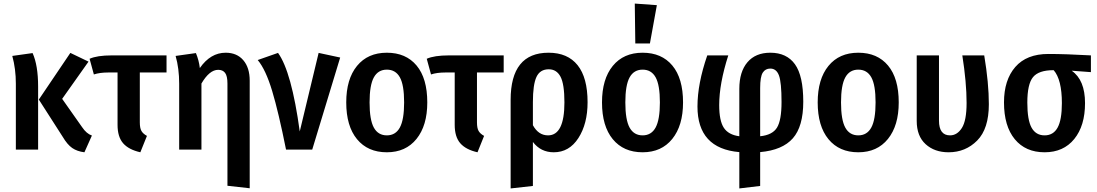

<svg xmlns="http://www.w3.org/2000/svg" viewBox="-20 -840 6159 1078"><path d="M477 -494 329 -285 441 -126Q466 -89 496 -79L454 15Q413 10 385.5 -9Q358 -28 332 -72L198 -281L375 -543ZM163 -542Q194 -473 194 -354V0H69V-370Q69 -453 49 -526Z M915 -433H765V-153Q765 -121 774 -105Q783 -89 805 -77L768 15Q702 0 671 -36Q640 -72 640 -139V-433H588Q540 -433 507 -422L483 -510Q525 -529 608 -529H915Z M1247 -544Q1310 -544 1346 -502Q1382 -460 1382 -387V217L1257 203V-371Q1257 -413 1244 -430.5Q1231 -448 1205 -448Q1156 -448 1111 -371V0H986V-370Q986 -456 966 -526L1080 -542Q1097 -501 1102 -458Q1162 -544 1247 -544Z M1541 -543Q1617 -438 1663 -102L1769 -543L1890 -517L1733 0H1586Q1544 -210 1508 -329.5Q1472 -449 1427 -503Z M2379 -265Q2379 -135 2318.5 -60Q2258 15 2152 15Q2045 15 1984.5 -58.5Q1924 -132 1924 -265Q1924 -396 1984.5 -470Q2045 -544 2152 -544Q2259 -544 2319 -472Q2379 -400 2379 -265ZM2055 -265Q2055 -167 2079 -123.5Q2103 -80 2152 -80Q2201 -80 2225 -124Q2249 -168 2249 -265Q2249 -363 2225 -406Q2201 -449 2152 -449Q2103 -449 2079 -405.5Q2055 -362 2055 -265Z M2808 -433H2658V-153Q2658 -121 2667 -105Q2676 -89 2698 -77L2661 15Q2595 0 2564 -36Q2533 -72 2533 -139V-433H2481Q2433 -433 2400 -422L2376 -510Q2418 -529 2501 -529H2808Z M3060 -544Q3167 -544 3223 -474Q3279 -404 3279 -266Q3279 -145 3227.5 -65Q3176 15 3089 15Q3016 15 2972 -43V204L2847 218V-279Q2847 -544 3060 -544ZM3057 -80Q3149 -80 3149 -265Q3149 -368 3127 -409.5Q3105 -451 3061 -451Q3012 -451 2992 -408Q2972 -365 2972 -267V-137Q3003 -80 3057 -80Z M3544 -820 3668 -811 3629 -596H3547ZM3815 -265Q3815 -135 3754.5 -60Q3694 15 3588 15Q3481 15 3420.5 -58.5Q3360 -132 3360 -265Q3360 -396 3420.5 -470Q3481 -544 3588 -544Q3695 -544 3755 -472Q3815 -400 3815 -265ZM3491 -265Q3491 -167 3515 -123.5Q3539 -80 3588 -80Q3637 -80 3661 -124Q3685 -168 3685 -265Q3685 -363 3661 -406Q3637 -449 3588 -449Q3539 -449 3515 -405.5Q3491 -362 3491 -265Z M4490 -269Q4490 -130 4431.5 -63.5Q4373 3 4248 14V204L4131 218V14Q3896 -6 3896 -242Q3896 -370 3951 -529H4069Q4018 -370 4018 -250Q4018 -162 4044 -122.5Q4070 -83 4131 -75V-341Q4131 -437 4176.5 -490.5Q4222 -544 4305 -544Q4397 -544 4443.5 -479Q4490 -414 4490 -269ZM4248 -75Q4317 -82 4342.5 -123.5Q4368 -165 4368 -267Q4368 -378 4353.5 -416.5Q4339 -455 4305 -455Q4277 -455 4262.5 -432Q4248 -409 4248 -346Z M5026 -265Q5026 -135 4965.5 -60Q4905 15 4799 15Q4692 15 4631.5 -58.5Q4571 -132 4571 -265Q4571 -396 4631.5 -470Q4692 -544 4799 -544Q4906 -544 4966 -472Q5026 -400 5026 -265ZM4702 -265Q4702 -167 4726 -123.5Q4750 -80 4799 -80Q4848 -80 4872 -124Q4896 -168 4896 -265Q4896 -363 4872 -406Q4848 -449 4799 -449Q4750 -449 4726 -405.5Q4702 -362 4702 -265Z M5506 -529Q5532 -373 5532 -255Q5532 -117 5466.5 -51Q5401 15 5306 15Q5227 15 5177 -30.5Q5127 -76 5127 -161V-529H5252V-163Q5252 -80 5314 -80Q5354 -80 5380.5 -121.5Q5407 -163 5407 -262Q5407 -377 5383 -529Z M6105 -529V-435L5997 -443Q6072 -391 6072 -261Q6072 -134 6011.5 -59.5Q5951 15 5845 15Q5738 15 5677.5 -58.5Q5617 -132 5617 -265Q5617 -391 5680.5 -464Q5744 -537 5866 -537Q5963 -537 6105 -529ZM5942 -261Q5942 -393 5896 -446H5895Q5812 -446 5780 -407Q5748 -368 5748 -264Q5748 -166 5772 -123Q5796 -80 5845 -80Q5894 -80 5918 -123.5Q5942 -167 5942 -261Z"/></svg>

Font: Fira Sans Condensed Medium
Style: Regular
Weight: 500
Width: 3
Designer: Carrois Corporate & Edenspiekermann AG
Foundry: Carrois Corporate GbR & Edenspiekermann AG
Version: Version 4.203;PS 004.203;hotconv 1.0.88;makeotf.lib2.5.64775